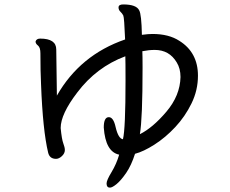

<svg xmlns="http://www.w3.org/2000/svg" viewBox="-20 -776 1040 870"><path d="M613.8 -168Q671.9 -196.8 733.9 -269.8Q795.9 -342.8 797.9 -426.8Q797.9 -465.8 780.8 -493.2Q747.1 -549.8 681.2 -549.8Q654.8 -549.8 625 -543.9Q626 -522.9 626 -469.2Q626 -237.8 613.8 -168ZM478 74.2Q462.9 74.2 462.9 55.2Q462.9 41 485.4 3.9Q507.8 -33.2 520 -75.2Q458 -87.9 450.2 -198.2Q450.2 -245.1 473.1 -245.1Q494.1 -245.1 503.9 -200.2Q516.1 -147.9 537.1 -145Q548.8 -191.9 548.8 -411.1Q548.8 -501 547.9 -521Q417 -472.2 330.1 -356.9Q254.9 -258.8 254.9 -195.8Q259.8 -145 266.8 -126.5Q273.9 -107.9 273.9 -96.2Q273.9 -81.1 260.5 -68.6Q247.1 -56.2 233.9 -56.2Q205.1 -56.2 198.2 -84Q173.8 -186 166 -394Q163.1 -453.1 163.1 -534.2Q163.1 -561 152.1 -569.6Q141.1 -578.1 141.1 -587.9Q145 -601.1 162.1 -601.1Q234.9 -601.1 234.9 -551.8L237.8 -342.8Q342.8 -526.9 546.9 -597.2Q543 -696.8 538.6 -705.8Q534.2 -714.8 525.6 -722.9Q517.1 -731 517.1 -742.2Q517.1 -755.9 538.1 -755.9Q598.1 -755.9 610.8 -729Q621.1 -710.9 623 -618.2Q651.9 -622.1 670.9 -622.1Q745.1 -622.1 793 -590.8Q877 -538.1 877 -433.1Q877 -367.2 847.9 -307.6Q818.8 -248 774.4 -200.4Q730 -152.8 679.9 -120.8Q629.9 -88.9 591.8 -79.1Q575.2 -26.9 552 7.1Q528.8 41 508.8 57.6Q488.8 74.2 478 74.2Z"/></svg>

Font: LXGW WenKai Screen
Style: Regular
Weight: 400
Designer: LXGW / Fontworks Inc.
Foundry: LXGW / Fontworks Inc.
Version: Version 1.510;January 18,2025